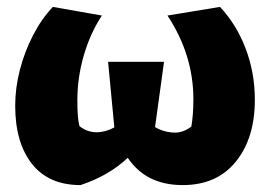

<svg xmlns="http://www.w3.org/2000/svg" viewBox="-20 -524 782 556"><path d="M213 12Q121 12 72.5 -49.5Q24 -111 24 -218Q24 -269 37.5 -321.5Q51 -374 75.5 -421.5Q100 -469 133 -504L275 -479Q241 -427 222.5 -363Q204 -299 204 -233Q204 -205 205.5 -188Q207 -171 210 -159Q232 -141 260 -141Q285 -141 311 -155V-156L293 -345H455L429 -156Q442 -148 457.5 -144Q473 -140 488 -140Q510 -140 534 -157Q540 -191 540 -237Q540 -365 465 -479L617 -504Q665 -453 691.5 -383Q718 -313 718 -235Q718 -124 663 -56Q608 12 509 12Q403 12 350 -67Q295 -15 213 12Z"/></svg>

Font: Piazzolla ExtraBold
Style: Regular
Weight: 800
Designer: Juan Pablo del Peral
Foundry: Huerta Tipografica
Version: Version 1.330